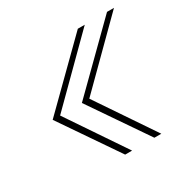

<svg xmlns="http://www.w3.org/2000/svg" viewBox="-114 -634 654 667"><g transform="rotate(-30 213.0 -300.5)"><path d="M204.6 -70.3 46.9 -300.8 280.8 -531.2H308.6L76.7 -300.8L232.4 -70.3ZM321.8 -70.3 164.1 -300.8 397.9 -531.2H425.8L193.8 -300.8L349.6 -70.3Z"/></g></svg>

Font: Inter 20pt Thin
Style: Italic
Weight: 250
Italic angle: -9.3988°
Version: Version 4.001;git-66647c0bb